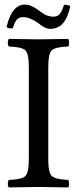

<svg xmlns="http://www.w3.org/2000/svg" viewBox="-20 -817 337 839"><path d="M212.9 -744.1Q230 -744.1 240 -754.6Q250 -765.1 259.8 -795.9Q275.9 -796.9 287.1 -790Q267.1 -690.9 200.2 -690.9Q194.3 -690.9 187.7 -692.4Q181.2 -693.8 173.6 -698Q166 -702.1 161.6 -705.1Q157.2 -708 148.7 -714.6Q140.1 -721.2 136.2 -723.1Q105.5 -742.2 82 -742.2Q63 -742.2 53.5 -731.2Q43.9 -720.2 36.1 -693.8Q17.1 -690.9 8.8 -699.2Q31.7 -797.4 88.9 -796.9Q97.7 -796.9 105.2 -794.9Q112.8 -793 121.8 -788.6Q130.9 -784.2 135 -781.5Q139.2 -778.8 149.2 -771.5Q159.2 -764.2 161.1 -763.2Q186 -744.1 212.9 -744.1ZM190.9 -122.1Q190.9 -62 206.5 -47.6Q222.2 -33.2 277.8 -30.8Q281.7 -25.9 282 -13.9Q282.2 -2 277.8 2Q188 0 148.9 0Q108.9 0 19 2Q14.2 -2 14.2 -13.9Q14.2 -25.9 19 -30.8Q75.2 -32.7 90.6 -47.4Q106 -62 106 -122.1V-522.9Q106 -583 90.6 -597.4Q75.2 -611.8 19 -613.8Q14.2 -617.7 14.2 -629.9Q14.2 -642.1 19 -647Q113.3 -645 147.9 -645Q189.9 -645 277.8 -647Q281.7 -642.1 282 -630.1Q282.2 -618.2 277.8 -613.8Q221.7 -611.8 206.3 -597.4Q190.9 -583 190.9 -522.9Z"/></svg>

Font: Linux Libertine O
Style: Regular
Weight: 400
Designer: Philipp H. Poll
Foundry: Philipp H. Poll
Version: Version 5.3.0